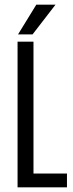

<svg xmlns="http://www.w3.org/2000/svg" viewBox="-20 -800 311 820"><path d="M55 -622H123V0H55ZM96 0V-59H266V0ZM57 -653 135 -780H217L119 -653Z"/></svg>

Font: Teko Variable Light
Style: Regular
Weight: 300
Designer: Manushi Parikh, Jonny Pinhorn
Foundry: Indian Type Foundry
Version: Version 3.000